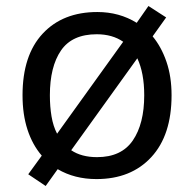

<svg xmlns="http://www.w3.org/2000/svg" viewBox="-20 -586 645 639"><path d="M551 -269Q551 -136 483.5 -63Q416 10 301 10Q228 10 172 -23L132 33L74 -6L119 -68Q88 -104 71.5 -154.5Q55 -205 55 -269Q55 -402 122 -474Q189 -546 304 -546Q377 -546 435 -510L474 -566L533 -528L488 -465Q517 -430 534 -380.5Q551 -331 551 -269ZM146 -269Q146 -231 151.5 -198.5Q157 -166 170 -141L390 -447Q354 -472 302 -472Q220 -472 183 -418Q146 -364 146 -269ZM460 -269Q460 -343 437 -392L217 -86Q251 -63 303 -63Q384 -63 422 -118.5Q460 -174 460 -269Z"/></svg>

Font: Noto Sans Nushu
Style: Regular
Weight: 400
Designer: Lisa Huang
Foundry: Lisa Huang
Version: Version 1.003; ttfautohint (v1.8.4.7-5d5b)